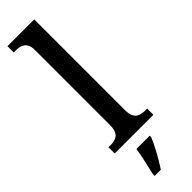

<svg xmlns="http://www.w3.org/2000/svg" viewBox="-331 -751 962 962"><g transform="rotate(-45 150.0 -269.5)"><path d="M13 0H287V-44H276C234 -44 203 -55 203 -117V-760H13V-716H25C60 -716 97 -707 97 -649V-117C97 -55 66 -44 25 -44H13ZM75 208V221H119C147 179 184 113 200 71V61H106C99 108 85 165 75 208Z"/></g></svg>

Font: Noto Serif Myanmar SemiCondensed Medium
Style: Regular
Weight: 500
Width: 4
Designer: Ben Mitchell and the Monotype Design Team
Foundry: Monotype Imaging Inc.
Version: Version 2.106